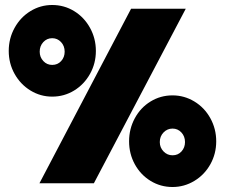

<svg xmlns="http://www.w3.org/2000/svg" viewBox="-20 -734 901 769"><path d="M15 -530Q15 -580 38.5 -622.5Q62 -665 102 -689.5Q142 -714 189 -714Q237 -714 277 -689.5Q317 -665 340.5 -622.5Q364 -580 364 -530Q364 -480 340.5 -438Q317 -396 277 -371.5Q237 -347 189 -347Q142 -347 102 -371.5Q62 -396 38.5 -438Q15 -480 15 -530ZM505 -699H724L356 0H138ZM239 -527Q239 -550 224.5 -565.5Q210 -581 189 -581Q168 -581 153.5 -565.5Q139 -550 139 -527Q139 -505 153.5 -489.5Q168 -474 189 -474Q211 -474 225 -489.5Q239 -505 239 -527ZM497 -168Q497 -218 520 -260.5Q543 -303 583 -327.5Q623 -352 671 -352Q718 -352 758.5 -327.5Q799 -303 822.5 -260.5Q846 -218 846 -168Q846 -118 822.5 -76Q799 -34 758.5 -9.5Q718 15 671 15Q623 15 583 -9.5Q543 -34 520 -76Q497 -118 497 -168ZM721 -165Q721 -188 706.5 -203.5Q692 -219 671 -219Q650 -219 635 -203.5Q620 -188 620 -165Q620 -143 635 -127.5Q650 -112 671 -112Q693 -112 707 -127.5Q721 -143 721 -165Z"/></svg>

Font: Readiness Black
Style: Regular
Weight: 900
Designer: Katatrad Team
Foundry: CadsonDemak
Version: Version 1.00;April 23, 2019;FontCreator 11.5.0.2425 64-bit; 